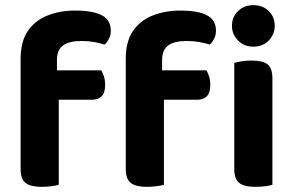

<svg xmlns="http://www.w3.org/2000/svg" viewBox="-20 -718 1139 745"><path d="M178 -331V-445H373Q378 -437 383 -422Q388 -407 388 -389Q388 -358 374.5 -344.5Q361 -331 337 -331ZM201 -485V-349H60V-490Q60 -556 87.5 -597Q115 -638 163.5 -657.5Q212 -677 271 -677Q341 -677 375.5 -658.5Q410 -640 410 -599Q410 -581 402.5 -567Q395 -553 386 -545Q367 -551 345 -555Q323 -559 296 -559Q249 -559 225 -542Q201 -525 201 -485ZM60 -378H208V-1Q198 2 180 4.5Q162 7 141 7Q99 7 79.5 -8Q60 -23 60 -62ZM586 -331V-445H781Q786 -437 791 -422Q796 -407 796 -389Q796 -358 782.5 -344.5Q769 -331 745 -331ZM609 -485V-349H468V-490Q468 -556 495.5 -597Q523 -638 571.5 -657.5Q620 -677 679 -677Q749 -677 783.5 -658.5Q818 -640 818 -599Q818 -581 810.5 -567Q803 -553 794 -545Q775 -551 753 -555Q731 -559 704 -559Q657 -559 633 -542Q609 -525 609 -485ZM468 -378H616V-1Q606 2 588 4.5Q570 7 549 7Q507 7 487.5 -8Q468 -23 468 -62ZM880 -618Q880 -652 903.5 -675Q927 -698 963 -698Q1000 -698 1023 -675Q1046 -652 1046 -618Q1046 -585 1023 -561Q1000 -537 963 -537Q927 -537 903.5 -561Q880 -585 880 -618ZM889 -264H1037V-1Q1028 2 1010 4.5Q992 7 971 7Q928 7 908.5 -8Q889 -23 889 -62ZM1037 -187H889V-474Q898 -477 916.5 -480Q935 -483 956 -483Q999 -483 1018 -468.5Q1037 -454 1037 -413Z"/></svg>

Font: Baloo Bhaijaan 2
Style: Bold
Weight: 700
Designer: Sanskriti Dholi, Noopur Datye and Ek Type
Foundry: Ek Type
Version: Version 1.701